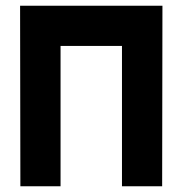

<svg xmlns="http://www.w3.org/2000/svg" viewBox="-20 -649 636 669"><path d="M50 -629H546L545 0H405V-489H191V0H51L50 -629Z"/></svg>

Font: CAT North
Style: Regular
Weight: 400
Designer: Peter Wiegel
Foundry: Peter Wiegel
Version: Version 1.000